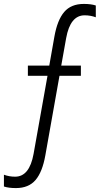

<svg xmlns="http://www.w3.org/2000/svg" viewBox="-96 -701 508 978"><path d="M-15 257Q-52 257 -76 249V189Q-49 199 -19 199Q54 199 75 83L146 -315H46V-367H155L181 -514Q196 -599 231 -640Q266 -681 331 -681Q368 -681 392 -673V-613Q365 -623 335 -623Q262 -623 241 -507L216 -367H316V-315H207L135 90Q120 175 85 216Q50 257 -15 257Z"/></svg>

Font: Hind Colombo Light
Style: Regular
Weight: 300
Designer: Jyotish Sonowal, Aditi Pimprikar
Foundry: Indian Type Foundry
Version: Version 1.000;PS 1.0;hotconv 1.0.86;makeotf.lib2.5.63406; tt